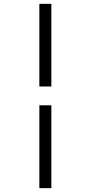

<svg xmlns="http://www.w3.org/2000/svg" viewBox="-20 -889 450 1000"><path d="M185 -869H247.5V-438.5H185ZM185 -340.5H247.5V91H185Z"/></svg>

Font: Merriweather 36pt Light
Style: Italic
Weight: 300
Italic angle: -7.8°
Version: Version 2.101